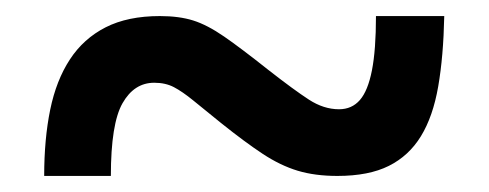

<svg xmlns="http://www.w3.org/2000/svg" viewBox="-20 -476 609 239"><path d="M35 -257Q35 -303 42.5 -339.5Q50 -376 67 -402Q84 -428 111.5 -442Q139 -456 179 -456Q203 -456 220.5 -450.5Q238 -445 259 -430.5Q280 -416 314 -389Q346 -364 364.5 -352Q383 -340 402 -340Q418 -340 428 -351.5Q438 -363 443 -388.5Q448 -414 448 -456H533Q532 -406 525.5 -368.5Q519 -331 504 -306.5Q489 -282 464 -269.5Q439 -257 400 -257Q372 -257 350.5 -263.5Q329 -270 307 -284.5Q285 -299 255 -323Q234 -340 220.5 -351Q207 -362 196.5 -367.5Q186 -373 172 -373Q147 -373 132.5 -347.5Q118 -322 118 -257Z"/></svg>

Font: Noto Serif Tibetan Black
Style: Regular
Weight: 900
Version: Version 2.103